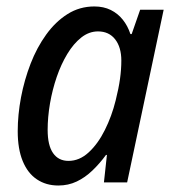

<svg xmlns="http://www.w3.org/2000/svg" viewBox="-20 -568 540 598"><path d="M161.6 9.8Q123.5 9.8 95 -9.3Q66.4 -28.3 50.8 -66.2Q35.2 -104 35.2 -159.2Q35.2 -210.4 45.4 -264.6Q55.7 -318.8 75.2 -369.4Q94.7 -419.9 123.8 -460.2Q152.8 -500.5 190.4 -524.2Q228 -547.9 273.9 -547.9Q302.7 -547.9 325 -536.9Q347.2 -525.9 362.5 -506.6Q377.9 -487.3 386.2 -461.9H390.1L416.5 -537.6H489.7L376 0H303.7L313 -85.4H310.1Q290.5 -58.6 267.8 -36.9Q245.1 -15.1 219 -2.7Q192.9 9.8 161.6 9.8ZM193.4 -66.9Q227.5 -66.9 256.3 -93.5Q285.2 -120.1 306.6 -163.1Q328.1 -206.1 340.3 -255.4Q349.6 -292.5 353.8 -322.5Q357.9 -352.5 357.9 -379.4Q357.9 -420.9 338.6 -445.6Q319.3 -470.2 285.2 -470.2Q257.3 -470.2 233.2 -451.2Q209 -432.1 189.7 -400.1Q170.4 -368.2 156.7 -328.4Q143.1 -288.6 135.7 -245.8Q128.4 -203.1 128.4 -163.6Q128.4 -115.2 145.3 -91.1Q162.1 -66.9 193.4 -66.9Z"/></svg>

Font: Open Sans SemiCondensed Medium
Style: Italic
Weight: 500
Width: 4
Italic angle: -12°
Designer: Monotype Design Team
Foundry: Monotype Imaging Inc.
Version: Version 3.000